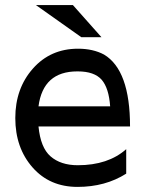

<svg xmlns="http://www.w3.org/2000/svg" viewBox="-20 -721 570 753"><path d="M378 -575 266 -701H121L299 -575ZM490 -225Q490 -446 388 -507Q345 -530 286 -530Q178 -530 109 -452Q40 -374 40 -258Q40 -141 108 -64Q175 12 284 12Q393 12 475 -40V-136Q404 -73 285 -73Q218 -73 178 -108Q139 -142 131 -225ZM285 -441Q350 -441 379 -408Q407 -375 412 -304H131Q149 -441 283 -441Z"/></svg>

Font: Sawarabi Gothic
Style: Regular
Weight: 400
Designer: mshio (mshio@users.sourceforge.jp)
Version: Version 20141215